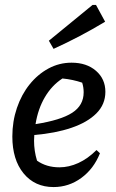

<svg xmlns="http://www.w3.org/2000/svg" viewBox="-20 -748 472 778"><path d="M197 10Q121 10 75.5 -45.5Q30 -101 30 -195Q30 -256 48.5 -310.5Q67 -365 100 -406Q133 -447 176.5 -470.5Q220 -494 270 -494Q331 -494 369 -461Q407 -428 407 -376Q407 -325 370.5 -288.5Q334 -252 269 -230Q204 -208 119 -201Q118 -190 118 -178Q118 -136 130 -97Q168 -70 221 -70Q259 -70 297.5 -87.5Q336 -105 371 -140L385 -127Q360 -64 309.5 -27Q259 10 197 10ZM319 -374Q319 -394 313 -413Q275 -426 233 -430Q190 -402 162 -354.5Q134 -307 124 -245Q226 -261 272.5 -291Q319 -321 319 -374ZM197 -550 178 -583 355 -728H369L406 -660Q305 -599 197 -550Z"/></svg>

Font: Piazzolla Medium
Style: Italic
Weight: 500
Italic angle: -11.3°
Designer: Juan Pablo del Peral
Foundry: Huerta Tipografica
Version: Version 1.330